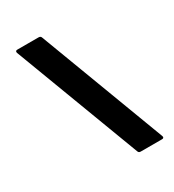

<svg xmlns="http://www.w3.org/2000/svg" viewBox="-171 -798 812 896"><g transform="rotate(-30 235.0 -350.0)"><path d="M309 -9 53 -687Q52 -689 52 -692Q52 -700 62 -700H176Q187 -700 190 -691L445 -15Q447 -9 447 -8Q447 0 437 0H322Q312 0 309 -9Z"/></g></svg>

Font: Barlow GEO Bold
Style: Regular
Weight: 700
Designer: Jeremy Tribby
Foundry: Tribby Type
Version: Version 1.408